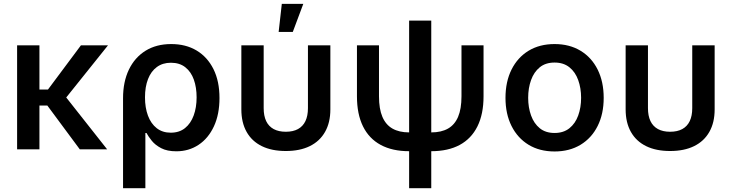

<svg xmlns="http://www.w3.org/2000/svg" viewBox="-20 -784 3842 1008"><path d="M187 -545.9V0H69.8V-545.9ZM546.9 -545.9 293.9 -230H151.4V-314H231.9L404.8 -545.9ZM398.9 0 225.6 -233.9 305.2 -300.8 542.5 0Z M626 204.1V-268.6Q626 -354.5 656.7 -418.5Q687.5 -482.4 744.1 -517.6Q800.8 -552.7 878.9 -552.7Q955.6 -552.7 1012.2 -518.8Q1068.8 -484.9 1100.6 -421.4Q1132.3 -357.9 1132.3 -269.5Q1132.3 -183.6 1103 -120.6Q1073.7 -57.6 1022.5 -23.7Q971.2 10.3 905.8 10.3Q857.4 10.3 826.2 -6.1Q794.9 -22.5 776.9 -44.9Q758.8 -67.4 749 -85.9H743.2V204.1ZM876.5 -87.4Q921.4 -87.4 951.4 -111.6Q981.4 -135.7 996.8 -177.7Q1012.2 -219.7 1012.2 -272.9Q1012.2 -325.2 997.6 -366.2Q982.9 -407.2 952.9 -430.9Q922.9 -454.6 877.4 -454.6Q834 -454.6 803.5 -432.1Q772.9 -409.7 757.1 -368.9Q741.2 -328.1 741.2 -272.9Q741.2 -218.8 756.8 -176.8Q772.5 -134.8 802.7 -111.1Q833 -87.4 876.5 -87.4Z M1480.5 8.8Q1406.7 8.8 1354.5 -16.8Q1302.2 -42.5 1274.7 -91.6Q1247.1 -140.6 1247.1 -209.5V-545.9H1364.3V-216.3Q1364.3 -175.8 1377.4 -148.2Q1390.6 -120.6 1416.7 -106.4Q1442.9 -92.3 1480.5 -92.3Q1518.6 -92.3 1544.4 -106.4Q1570.3 -120.6 1583.5 -148.2Q1596.7 -175.8 1596.7 -216.3V-545.9H1714.4V-209.5Q1714.4 -140.6 1686.5 -91.6Q1658.7 -42.5 1606.4 -16.8Q1554.2 8.8 1480.5 8.8ZM1442.9 -616.2 1459.5 -763.7H1572.3L1517.1 -616.2Z M2127.9 9.8Q2040 9.8 1978.8 -23.2Q1917.5 -56.2 1885.7 -120.6Q1854 -185.1 1854 -278.3V-545.9H1969.7V-278.3Q1969.7 -212.4 1987.5 -170.7Q2005.4 -128.9 2040.5 -108.9Q2075.7 -88.9 2127.9 -88.9H2244.1Q2296.9 -88.9 2332 -108.9Q2367.2 -128.9 2385 -170.7Q2402.8 -212.4 2402.8 -278.3V-545.9H2518.6V-278.3Q2518.6 -185.1 2486.6 -120.6Q2454.6 -56.2 2393.6 -23.2Q2332.5 9.8 2244.1 9.8ZM2127.9 204.1V-675.8H2244.1V204.1Z M2891.6 11.2Q2813 11.2 2755.1 -23.9Q2697.3 -59.1 2665.5 -122.6Q2633.8 -186 2633.8 -270Q2633.8 -355 2665.5 -418.7Q2697.3 -482.4 2755.1 -517.6Q2813 -552.7 2891.6 -552.7Q2969.7 -552.7 3027.8 -517.6Q3085.9 -482.4 3117.7 -418.7Q3149.4 -355 3149.4 -270Q3149.4 -186 3117.7 -122.6Q3085.9 -59.1 3027.8 -23.9Q2969.7 11.2 2891.6 11.2ZM2891.6 -85.9Q2938.5 -85.9 2969.5 -110.8Q3000.5 -135.7 3015.6 -177.7Q3030.8 -219.7 3030.8 -270.5Q3030.8 -321.3 3015.6 -363.5Q3000.5 -405.8 2969.5 -430.7Q2938.5 -455.6 2891.6 -455.6Q2844.2 -455.6 2813.7 -430.7Q2783.2 -405.8 2768.1 -363.8Q2752.9 -321.8 2752.9 -270.5Q2752.9 -219.7 2768.1 -177.7Q2783.2 -135.7 2813.7 -110.8Q2844.2 -85.9 2891.6 -85.9Z M3498 8.8Q3424.3 8.8 3372.1 -16.8Q3319.8 -42.5 3292.2 -91.6Q3264.6 -140.6 3264.6 -209.5V-545.9H3381.8V-216.3Q3381.8 -175.8 3395 -148.2Q3408.2 -120.6 3434.3 -106.4Q3460.4 -92.3 3498 -92.3Q3536.1 -92.3 3562 -106.4Q3587.9 -120.6 3601.1 -148.2Q3614.3 -175.8 3614.3 -216.3V-545.9H3731.9V-209.5Q3731.9 -140.6 3704.1 -91.6Q3676.3 -42.5 3624 -16.8Q3571.8 8.8 3498 8.8Z"/></svg>

Font: Inter Cardless
Style: Medium
Weight: 500
Designer: Rasmus Andersson
Foundry: rsms
Version: Version 4.001;git-9221beed3